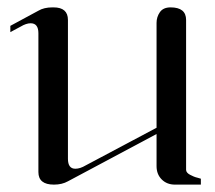

<svg xmlns="http://www.w3.org/2000/svg" viewBox="-20 -500 583 520"><path d="M122 -480Q122 -480 125 -480Q164 -480 164 -446V-70Q164 -43 184 -43Q197 -43 212 -52L404 -154V-438Q404 -454 413 -467Q422 -480 442 -480Q484 -480 484 -446V-40Q484 -36 487 -32.5Q490 -29 495 -26.5Q500 -24 504.5 -22Q509 -20 515.5 -18.5Q522 -17 524 -16V0H454Q432 0 418 -14Q404 -28 404 -50V-137L164 -9Q148 0 126 0Q84 0 84 -34V-410Q84 -437 63 -437Q51 -437 36 -428L8 -413V-430L84 -471Q99 -480 122 -480Z"/></svg>

Font: kawoszeh
Style: Medium
Weight: 500
Version: Version 000.030